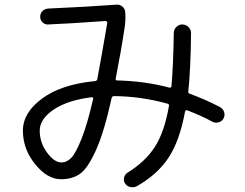

<svg xmlns="http://www.w3.org/2000/svg" viewBox="-20 -757 1040 814"><path d="M368.2 -344.7Q265.6 -332 207 -292Q148.4 -252 148.4 -203.1Q148.4 -152.3 179.2 -110.4Q210 -68.4 240.2 -68.4Q263.7 -68.4 282.7 -88.4Q301.8 -108.4 326.2 -169.9Q350.6 -231.4 375 -337.9Q376 -340.8 373.5 -343.3Q371.1 -345.7 368.2 -344.7ZM238.3 2.9Q180.7 2.9 128.9 -61Q77.1 -125 77.1 -203.1Q77.1 -279.3 158.7 -339.4Q240.2 -399.4 381.8 -413.1Q390.6 -413.1 392.6 -421.9Q411.1 -520.5 434.6 -659.2Q435.5 -662.1 433.1 -665Q430.7 -668 427.7 -668Q262.7 -656.2 183.6 -653.3Q170.9 -652.3 160.6 -662.1Q150.4 -671.9 150.4 -686Q150.4 -700.2 160.2 -710Q169.9 -719.7 183.6 -720.7Q357.4 -728.5 474.6 -737.3Q488.3 -738.3 499 -729Q509.8 -719.7 510.7 -707Q513.7 -675.8 508.8 -642.6Q493.2 -539.1 470.7 -424.8Q468.8 -416 476.6 -416Q594.7 -413.1 697.3 -385.7Q707 -383.8 707 -392.6Q714.8 -481.4 716.8 -617.2Q716.8 -631.8 727.5 -642.6Q738.3 -653.3 752.9 -653.3Q767.6 -653.3 778.8 -642.6Q790 -631.8 790 -617.2Q788.1 -459 778.3 -370.1Q776.4 -362.3 785.2 -359.4Q858.4 -332 913.1 -302.7Q925.8 -295.9 930.2 -281.7Q934.6 -267.6 927.7 -254.9Q920.9 -242.2 906.7 -238.3Q892.6 -234.4 879.9 -241.2Q835.9 -265.6 774.4 -289.1Q767.6 -292 764.6 -284.2Q741.2 -158.2 693.8 -87.4Q646.5 -16.6 560.5 32.2Q547.9 39.1 533.2 36.1Q518.6 33.2 510.7 21.5Q502.9 10.7 505.9 -3.4Q508.8 -17.6 521.5 -25.4Q595.7 -71.3 636.2 -133.8Q676.8 -196.3 696.3 -307.6Q698.2 -314.5 690.4 -317.4Q578.1 -348.6 463.9 -349.6Q455.1 -349.6 453.1 -340.8Q421.9 -198.2 387.2 -121.1Q352.5 -43.9 319.8 -20.5Q287.1 2.9 238.3 2.9Z"/></svg>

Font: Rounded Mgen+ 2m regular
Style: Regular
Weight: 400
Designer: [Source Han Sans]
Ryoko NISHIZUKA  (kana & ideographs); Paul D. Hunt (Latin, Greek & Cyrillic); Wenlong ZHANG  (bopomofo
Version: Version 1.059.20150602